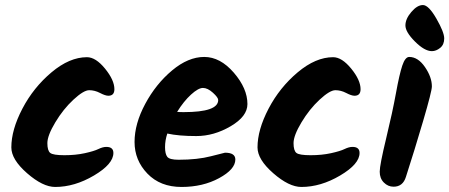

<svg xmlns="http://www.w3.org/2000/svg" viewBox="-20 -754 1783 762"><path d="M25 -169Q25 -239 69 -323Q113 -407 184.5 -467Q256 -527 325 -527Q360 -527 397 -481.5Q434 -436 434 -400Q434 -374 410 -374Q398 -374 377 -385Q356 -396 334 -396Q312 -396 271.5 -358.5Q231 -321 199.5 -268.5Q168 -216 168 -186Q168 -156 179.5 -147Q191 -138 235.5 -138Q280 -138 316.5 -146Q353 -154 370.5 -162.5Q388 -171 402 -171Q430 -171 430 -147Q430 -103 353 -57.5Q276 -12 199 -12Q150 -12 87.5 -66.5Q25 -121 25 -169Z M644 -224Q635 -197 635 -170Q635 -143 644 -131.5Q653 -120 689 -120Q764 -120 817.5 -134Q871 -148 873 -148Q914 -148 914 -121Q914 -82 849.5 -47Q785 -12 700.5 -12Q616 -12 565 -65Q514 -118 514 -190.5Q514 -263 556.5 -342Q599 -421 663 -474.5Q727 -528 790.5 -528Q854 -528 908 -465.5Q962 -403 962 -341Q962 -292 895.5 -253Q829 -214 759 -214Q689 -214 644 -224ZM683 -310Q692 -309 709 -309Q846 -309 846 -357Q846 -367 825 -386Q804 -405 785.5 -405Q767 -405 738 -378.5Q709 -352 683 -310Z M1002 -169Q1002 -239 1046 -323Q1090 -407 1161.5 -467Q1233 -527 1302 -527Q1337 -527 1374 -481.5Q1411 -436 1411 -400Q1411 -374 1387 -374Q1375 -374 1354 -385Q1333 -396 1311 -396Q1289 -396 1248.5 -358.5Q1208 -321 1176.5 -268.5Q1145 -216 1145 -186Q1145 -156 1156.5 -147Q1168 -138 1212.5 -138Q1257 -138 1293.5 -146Q1330 -154 1347.5 -162.5Q1365 -171 1379 -171Q1407 -171 1407 -147Q1407 -103 1330 -57.5Q1253 -12 1176 -12Q1127 -12 1064.5 -66.5Q1002 -121 1002 -169Z M1694 -551Q1665 -551 1627 -589Q1589 -627 1589 -653Q1589 -679 1612.5 -706.5Q1636 -734 1658.5 -734Q1681 -734 1712 -680Q1743 -626 1743 -601.5Q1743 -577 1727 -564Q1711 -551 1694 -551ZM1604 -528Q1639 -528 1666.5 -488Q1694 -448 1694 -411Q1694 -392 1659.5 -274.5Q1625 -157 1591 -52Q1579 -13 1542 -13Q1520 -13 1503.5 -29.5Q1487 -46 1487 -72.5Q1487 -99 1512.5 -204.5Q1538 -310 1551.5 -384.5Q1565 -459 1576.5 -493.5Q1588 -528 1604 -528Z"/></svg>

Font: Kalam
Style: Bold
Weight: 700
Version: Version 2.001;PS 1.0;hotconv 1.0.79;makeotf.lib2.5.61930; tt